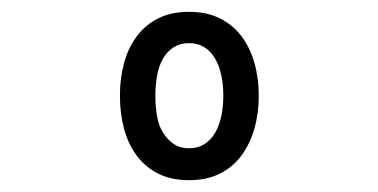

<svg xmlns="http://www.w3.org/2000/svg" viewBox="-20 -760 640 325"><path d="M300 -455Q270 -455 248 -466Q226 -477 211.5 -496.5Q197 -516 190 -542Q183 -568 183 -598Q183 -628 190 -653.5Q197 -679 211.5 -698.5Q226 -718 248 -729Q270 -740 300 -740Q330 -740 352 -729Q374 -718 388.5 -699Q403 -680 410.5 -654Q418 -628 418 -598Q418 -568 410.5 -542Q403 -516 388.5 -496.5Q374 -477 352 -466Q330 -455 300 -455ZM300 -509Q315 -509 326 -516Q337 -523 344 -535Q351 -547 354.5 -563Q358 -579 358 -598Q358 -617 354.5 -633Q351 -649 344 -661Q337 -673 326 -680Q315 -687 300 -687Q285 -687 274 -680Q263 -673 256 -661Q249 -649 246 -632.5Q243 -616 243 -598Q243 -579 246 -562.5Q249 -546 256.5 -534.5Q264 -523 274.5 -516Q285 -509 300 -509Z"/></svg>

Font: Maple Mono NF
Style: Regular
Weight: 400
Monospace: yes
Designer: subframe7536
Version: Version 7.000